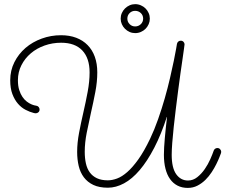

<svg xmlns="http://www.w3.org/2000/svg" viewBox="-20 -876 1087 926"><path d="M786.1 -316.4Q757.8 -228.5 724.1 -163.6Q690.4 -98.6 653.8 -55.7Q617.2 -12.7 578.1 8.3Q539.1 29.3 500.5 29.3Q458.5 29.3 430.2 15.9Q401.9 2.4 384.5 -20.8Q367.2 -43.9 359.6 -75.4Q352.1 -106.9 352.1 -143.6Q352.1 -186.5 361.3 -235.4Q370.6 -284.2 382.1 -334Q393.6 -383.8 402.8 -433.1Q412.1 -482.4 412.1 -526.9Q412.1 -595.2 377 -632.6Q341.8 -669.9 274.9 -669.9Q232.9 -669.9 195.1 -656.5Q157.2 -643.1 128.7 -618.9Q100.1 -594.7 83.3 -561.5Q66.4 -528.3 66.4 -488.8Q66.4 -461.4 72.8 -441.7Q79.1 -421.9 88.6 -408.2Q98.1 -394.5 109.1 -386.2Q120.1 -377.9 130.1 -373.5Q140.1 -369.1 147 -367.7Q153.8 -366.2 154.8 -366.2Q162.1 -365.2 166.5 -359.9Q170.9 -354.5 170.9 -347.7Q170.9 -339.8 165.3 -334.7Q159.7 -329.6 152.3 -329.6Q151.4 -329.6 147.5 -330.1Q143.6 -330.6 142.6 -331.1Q123.5 -335.9 103.3 -346.4Q83 -356.9 66.7 -375.7Q50.3 -394.5 39.8 -422.1Q29.3 -449.7 29.3 -488.8Q29.3 -536.1 49.3 -575.9Q69.3 -615.7 103 -644.8Q136.7 -673.8 181.2 -689.9Q225.6 -706.1 274.4 -706.1Q315.4 -706.1 347.7 -693.8Q379.9 -681.6 402.6 -658.4Q425.3 -635.3 437.3 -602.1Q449.2 -568.8 449.2 -526.9Q449.2 -481.4 439.7 -432.1Q430.2 -382.8 418.9 -333.3Q407.7 -283.7 398.2 -235.6Q388.7 -187.5 388.7 -144Q388.7 -113.3 394.3 -87.9Q399.9 -62.5 413.1 -44.4Q426.3 -26.4 447.5 -16.4Q468.8 -6.3 500 -6.3Q521 -6.3 544.7 -15.1Q568.4 -23.9 594 -46.4Q619.6 -68.8 647.2 -107.4Q674.8 -146 703.6 -206.1Q724.6 -250 742.4 -300.8Q760.3 -351.6 774.7 -402.1Q789.1 -452.6 800 -499.8Q811 -546.9 818.4 -583.3Q825.7 -619.6 829.6 -641.6Q833.5 -663.6 833.5 -664.6Q835 -671.4 839.8 -675.5Q844.7 -679.7 851.6 -679.7Q859.9 -679.7 865 -674.3Q870.1 -668.9 870.1 -662.1Q870.1 -660.2 867.4 -641.1Q864.7 -622.1 860.4 -591.8Q856 -561.5 850.3 -521.7Q844.7 -481.9 839.1 -438.5Q833.5 -395 827.9 -350.1Q822.3 -305.2 817.9 -263.9Q813.5 -222.7 810.8 -187.7Q808.1 -152.8 808.1 -129.4Q808.1 -66.4 829.8 -35.9Q851.6 -5.4 886.7 -5.4Q911.1 -5.4 931.4 -21.5Q951.7 -37.6 967.5 -60.5Q983.4 -83.5 994.1 -107.9Q1004.9 -132.3 1010.7 -149.4Q1012.7 -155.3 1017.6 -158.7Q1022.5 -162.1 1028.3 -162.1Q1036.6 -162.1 1041.7 -156.2Q1046.9 -150.4 1046.9 -143.6Q1046.9 -141.6 1045.9 -137.7Q1043.9 -132.3 1038.3 -117.9Q1032.7 -103.5 1023.4 -84.7Q1014.2 -65.9 1001 -45.7Q987.8 -25.4 970.7 -8.5Q953.6 8.3 932.4 19.3Q911.1 30.3 885.7 30.3Q857.9 30.3 836.4 19.3Q814.9 8.3 800.3 -12.2Q785.6 -32.7 778.1 -62.3Q770.5 -91.8 770.5 -129.4Q770.5 -160.6 774.9 -210Q779.3 -259.3 786.1 -316.4ZM702.6 -786.1Q702.6 -772 697 -759.3Q691.4 -746.6 681.9 -737.1Q672.4 -727.5 659.4 -721.9Q646.5 -716.3 631.8 -716.3Q617.7 -716.3 605 -721.9Q592.3 -727.5 582.8 -737.1Q573.2 -746.6 567.6 -759.3Q562 -772 562 -786.1Q562 -800.3 567.6 -813Q573.2 -825.7 582.8 -835.2Q592.3 -844.7 605 -850.3Q617.7 -856 631.8 -856Q646.5 -856 659.4 -850.3Q672.4 -844.7 681.9 -835.2Q691.4 -825.7 697 -813Q702.6 -800.3 702.6 -786.1ZM670.4 -786.1Q670.4 -802.2 659.2 -813Q647.9 -823.7 631.8 -823.7Q616.2 -823.7 605.2 -813Q594.2 -802.2 594.2 -786.1Q594.2 -770.5 605.2 -759.5Q616.2 -748.5 631.8 -748.5Q647.9 -748.5 659.2 -759.5Q670.4 -770.5 670.4 -786.1Z"/></svg>

Font: Sacramento
Style: Regular
Weight: 400
Designer: Astigmatic (AOETI)
Foundry: Astigmatic (AOETI)
Version: Version 1.000